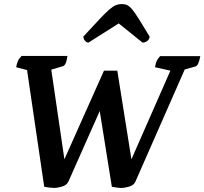

<svg xmlns="http://www.w3.org/2000/svg" viewBox="-20 -919 1012 951"><path d="M249 12Q240 12 224 10Q208 8 199 6L114 -572L60 -586Q63 -603 68.5 -616Q74 -629 87 -642H314Q308 -595 291 -591L234 -574L299 -130L495 -569H561L631 -130L824 -569L748 -586Q750 -603 755.5 -615.5Q761 -628 773 -641H972Q964 -595 949 -590L895 -575L651 -20Q643 -1 619 5.5Q595 12 582 12Q573 12 558 10Q543 8 534 6L474 -369L319 -20Q310 -1 286 5.5Q262 12 249 12ZM583 -899Q598 -899 610 -893.5Q622 -888 635.5 -871.5Q649 -855 669 -823Q689 -791 721 -738Q721 -726 710.5 -717Q700 -708 686 -708L568 -803L418 -708Q409 -708 401 -717Q393 -726 393 -738Q442 -791 472 -823Q502 -855 521 -871.5Q540 -888 554 -893.5Q568 -899 583 -899Z"/></svg>

Font: Petrona
Style: Bold Italic
Weight: 700
Italic angle: -9°
Designer: Ringo R. Seeber
Foundry: Ringo R. Seeber
Version: Version 2.001; ttfautohint (v1.8.3)